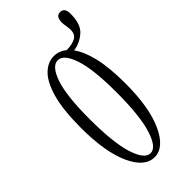

<svg xmlns="http://www.w3.org/2000/svg" viewBox="-209 -670 723 723"><g transform="rotate(-45 152.0 -309.0)"><path d="M145.5 11Q93.5 11 60.2 -62Q27 -135 27 -263.5Q27 -357.5 43 -415.5Q59 -473.5 86 -500.2Q113 -527 145.5 -527Q173.5 -527 196 -508.5Q223 -508.5 242 -517.5Q261 -526.5 261 -552.5Q261 -562 258.8 -574.2Q256.5 -586.5 256.5 -595Q256.5 -627.5 280 -627.5Q303.5 -627.5 303.5 -595Q303.5 -539.5 276.2 -516Q249 -492.5 215 -488Q237.5 -458 250.8 -403Q264 -348 264 -263.5Q264 -135 230.2 -62Q196.5 11 145.5 11ZM145.5 -10.5Q176 -10.5 196.2 -74Q216.5 -137.5 216.5 -263.5Q216.5 -387.5 196.2 -446.5Q176 -505.5 145.5 -505.5Q114 -505.5 93.8 -446.5Q73.5 -387.5 73.5 -263.5Q73.5 -137.5 93.8 -74Q114 -10.5 145.5 -10.5Z"/></g></svg>

Font: Imbue 50pt ExtraLight
Style: Regular
Weight: 200
Designer: Tyler Finck
Foundry: Etcetera Type Company
Version: Version 1.102; ttfautohint (v1.8.3)